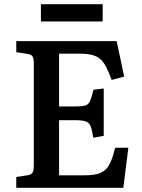

<svg xmlns="http://www.w3.org/2000/svg" viewBox="-20 -900 682 920"><path d="M58 0V-52L111 -60Q130 -63 136 -73Q142 -83 142 -112V-595Q142 -621 135.5 -630.5Q129 -640 109 -642L58 -650V-703H539L575 -533L515 -517Q501 -556 488 -580.5Q475 -605 458.5 -618.5Q442 -632 418 -637.5Q394 -643 359 -643H263V-390H341Q373 -390 388.5 -394.5Q404 -399 411.5 -416Q419 -433 428 -470L477 -476V-249L427 -240Q421 -278 414 -295.5Q407 -313 390 -318.5Q373 -324 341 -324H263V-60H386Q422 -60 445 -66Q468 -72 484 -86Q500 -100 511 -126Q522 -152 532 -192H595L571 0ZM176 -797V-880H472V-797Z"/></svg>

Font: Literata 18pt Medium
Style: Regular
Weight: 500
Designer: Latin by Veronika Burian and Jose Scaglione. Greek by Irene Vlachou. Cyrillic by Vera Evstafieva.
Foundry: TypeTogether
Version: Version 3.103;gftools[0.9.29]